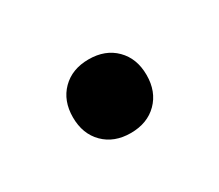

<svg xmlns="http://www.w3.org/2000/svg" viewBox="-42 -402 309 271"><g transform="rotate(-30 112.5 -266.0)"><path d="M113 -206Q86 -206 69.5 -222.5Q53 -239 53 -266Q53 -293 69.5 -309.5Q86 -326 113 -326Q140 -326 156.5 -309.5Q173 -293 173 -266Q173 -239 156.5 -222.5Q140 -206 113 -206Z"/></g></svg>

Font: Montagu Slab 144pt
Style: Regular
Weight: 400
Designer: Florian Karsten
Foundry: Florian Karsten
Version: Version 1.000; ttfautohint (v1.8.3)